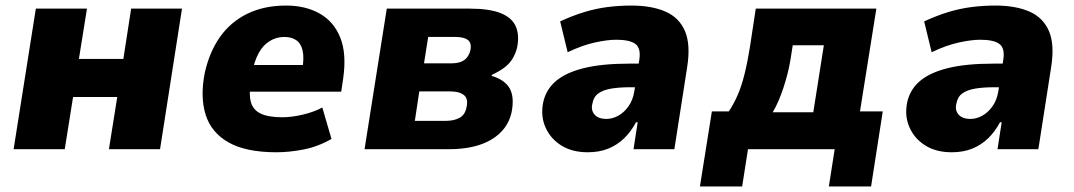

<svg xmlns="http://www.w3.org/2000/svg" viewBox="-20 -537 3867 691"><path d="M29 0 109 -506H293L264 -325H424L452 -506H635L556 0H372L402 -188H243L213 0Z M975 11Q865 11 802.5 -24.5Q740 -60 720 -124.5Q700 -189 717 -275Q734 -351 772.5 -405Q811 -459 871 -488Q931 -517 1010 -517Q1079 -517 1130 -488.5Q1181 -460 1204.5 -402Q1228 -344 1215 -254L1208 -207H855L870 -303H1081L1068 -287Q1075 -330 1069 -355.5Q1063 -381 1046 -392.5Q1029 -404 1003 -404Q975 -404 951 -389.5Q927 -375 911 -346Q895 -317 887 -272L883 -243Q875 -198 883 -169.5Q891 -141 918.5 -128Q946 -115 996 -115Q1030 -115 1070 -124.5Q1110 -134 1140 -150L1173 -37Q1124 -9 1072.5 1Q1021 11 975 11Z M1292 0 1372 -506H1669Q1742 -506 1782.5 -489.5Q1823 -473 1836.5 -441.5Q1850 -410 1841 -366Q1836 -345 1825 -326.5Q1814 -308 1795.5 -294Q1777 -280 1751 -268L1749 -264Q1797 -250 1814.5 -218.5Q1832 -187 1821 -132Q1807 -70 1749 -35Q1691 0 1594 0ZM1473 -102H1584Q1614 -102 1634 -113Q1654 -124 1659 -151Q1666 -182 1649.5 -195Q1633 -208 1601 -208H1489ZM1506 -309H1604Q1634 -309 1650.5 -320.5Q1667 -332 1673 -356Q1678 -382 1664 -393Q1650 -404 1619 -404H1521Z M2095 11Q2039 11 2000 -13.5Q1961 -38 1943 -79Q1925 -120 1935 -169Q1945 -215 1981 -245.5Q2017 -276 2082 -292Q2147 -308 2245 -308H2302L2289 -223H2249Q2208 -223 2179 -218Q2150 -213 2133 -200.5Q2116 -188 2112 -164Q2106 -141 2119.5 -125Q2133 -109 2163 -109Q2184 -109 2205 -120.5Q2226 -132 2242 -154.5Q2258 -177 2263 -209L2281 -323Q2287 -364 2266.5 -379Q2246 -394 2198 -394Q2166 -394 2120.5 -384Q2075 -374 2023 -349L1996 -460Q2039 -480 2081 -493Q2123 -506 2165.5 -511.5Q2208 -517 2252 -517Q2325 -517 2374.5 -495.5Q2424 -474 2445 -425.5Q2466 -377 2453 -295L2407 0H2260L2275 -97H2269Q2251 -63 2226 -39Q2201 -15 2169 -2Q2137 11 2095 11Z M2499 134 2542 -136H2603Q2622 -165 2635.5 -196.5Q2649 -228 2659.5 -270Q2670 -312 2679 -368L2700 -506H3134L3075 -136H3157L3115 134H2963L2984 0H2672L2651 134ZM2761 -133H2907L2945 -374H2833L2825 -323Q2817 -274 2799.5 -221Q2782 -168 2761 -133Z M3405 11Q3349 11 3310 -13.5Q3271 -38 3253 -79Q3235 -120 3245 -169Q3255 -215 3291 -245.5Q3327 -276 3392 -292Q3457 -308 3555 -308H3612L3599 -223H3559Q3518 -223 3489 -218Q3460 -213 3443 -200.5Q3426 -188 3422 -164Q3416 -141 3429.5 -125Q3443 -109 3473 -109Q3494 -109 3515 -120.5Q3536 -132 3552 -154.5Q3568 -177 3573 -209L3591 -323Q3597 -364 3576.5 -379Q3556 -394 3508 -394Q3476 -394 3430.5 -384Q3385 -374 3333 -349L3306 -460Q3349 -480 3391 -493Q3433 -506 3475.5 -511.5Q3518 -517 3562 -517Q3635 -517 3684.5 -495.5Q3734 -474 3755 -425.5Q3776 -377 3763 -295L3717 0H3570L3585 -97H3579Q3561 -63 3536 -39Q3511 -15 3479 -2Q3447 11 3405 11Z"/></svg>

Font: Nunito Sans 7pt SemiCondensed Black
Style: Italic
Weight: 900
Width: 4
Italic angle: -9°
Designer: Vernon Adams
Foundry: Vernon Adams
Version: Version 3.101;gftools[0.9.27]